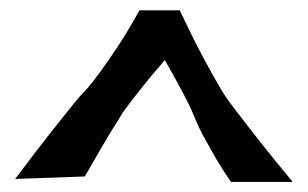

<svg xmlns="http://www.w3.org/2000/svg" viewBox="-20 -742 604 377"><path d="M9.8 -390.6Q47.9 -441.4 74.7 -475.6Q101.6 -509.8 118.2 -530.3Q137.7 -554.7 151.4 -568.4Q163.1 -582 178.7 -603.5Q192.4 -622.1 211.4 -650.9Q230.5 -679.7 253.9 -721.7H333Q356.4 -671.9 374 -638.7Q391.6 -605.5 403.3 -585Q417 -560.5 426.8 -546.9Q436.5 -533.2 454.1 -510.7Q468.8 -491.2 493.2 -460.4Q517.6 -429.7 554.7 -384.8H433.6Q412.1 -416 399.4 -439Q386.7 -461.9 378.9 -475.6Q370.1 -492.2 366.2 -502Q362.3 -511.7 354.5 -529.3Q347.7 -543.9 335.4 -566.9Q323.2 -589.8 303.7 -624Q278.3 -594.7 262.7 -575.2Q247.1 -555.7 237.3 -543Q226.6 -528.3 220.7 -520.5Q215.8 -511.7 205.1 -495.1Q196.3 -481.4 182.1 -457Q168 -432.6 146.5 -395.5Z"/></svg>

Font: Irish Grover
Style: Regular
Weight: 400
Designer: Squid
Foundry: Font Diner, Inc DBA Sideshow
Version: Version 1.001